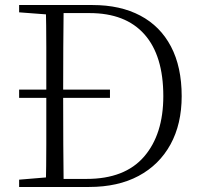

<svg xmlns="http://www.w3.org/2000/svg" viewBox="-20 -743 802 763"><path d="M417 -354H56V-387H417ZM56 0V-29L188 -40H198V0ZM162 0Q164 -83 164 -169Q164 -255 164 -357V-383Q164 -472 164 -556.5Q164 -641 162 -723H233Q232 -641 231.5 -556.5Q231 -472 231 -383V-357Q231 -255 231.5 -169Q232 -83 233 0ZM198 0V-32H324Q476 -32 552.5 -120.5Q629 -209 629 -361Q629 -522 554 -606.5Q479 -691 336 -691H198V-723H348Q458 -723 537.5 -681Q617 -639 659.5 -558Q702 -477 702 -361Q702 -250 657.5 -169Q613 -88 531 -44Q449 0 334 0ZM56 -694V-723H198V-684H188Z"/></svg>

Font: Noto Serif KR ExtraLight ExtraLight
Style: Regular
Weight: 250
Version: Version 2.003-H1;hotconv 1.1.1;makeotfexe 2.6.0